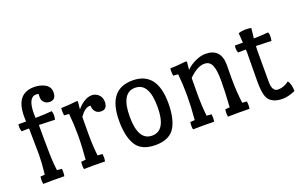

<svg xmlns="http://www.w3.org/2000/svg" viewBox="-84 -1019 2152 1378"><g transform="rotate(-20 992.0 -330.0)"><path d="M100 -208 97 -408Q53 -408 40 -407Q34 -424 34 -440Q34 -456 36 -462H94Q93 -471 93 -502Q93 -675 232 -675Q278 -675 314.5 -655Q351 -635 351 -592Q351 -536 304 -536Q277 -536 261.5 -552Q246 -568 245.5 -588Q245 -608 247 -616Q238 -620 228 -620Q166 -620 166 -496Q166 -471 167 -463Q242 -464 292 -469Q298 -456 298 -440Q298 -424 294 -403Q280 -404 172 -407V-313L173 -237Q173 -128 183 -58L219 -55Q221 -46 221 -31Q221 -16 218 1Q190 0 136 0Q82 0 57 1Q54 -14 54 -27.5Q54 -41 56 -55L90 -58Q100 -155 100 -208Z M402 -58Q411 -158 411 -241.5Q411 -325 403 -407L366 -410Q363 -426 363 -443Q363 -460 364 -466Q415 -467 488 -475L493 -470Q492 -464 487 -411Q510 -440 540.5 -459Q571 -478 600.5 -478Q630 -478 652 -457Q674 -436 674 -402Q674 -346 627 -346Q600 -346 584 -363.5Q568 -381 568 -410Q566 -411 561 -411Q524 -411 485 -355Q484 -327 484 -229.5Q484 -132 493 -58L530 -55Q532 -33 532 -24.5Q532 -16 529 1Q501 0 447 0Q393 0 368 1Q365 -14 365 -27.5Q365 -41 367 -55Z M1099 -237Q1099 -126 1064 -61Q1024 15 911 15Q798 15 758 -61Q723 -126 723 -237Q723 -478 911 -478Q1099 -478 1099 -237ZM805 -239.5Q805 -57 911 -57Q1017 -57 1017 -239.5Q1017 -422 911 -422Q805 -422 805 -239.5Z M1587 -350 1586 -253Q1586 -148 1598 -58L1633 -55Q1635 -33 1635 -24.5Q1635 -16 1632 1Q1604 0 1548 0Q1492 0 1468 1Q1465 -14 1465 -27.5Q1465 -41 1467 -55L1502 -58Q1510 -175 1510 -258.5Q1510 -342 1493.5 -378Q1477 -414 1437 -414Q1383 -414 1318 -349Q1317 -323 1317 -227.5Q1317 -132 1326 -58L1363 -55Q1365 -33 1365 -24.5Q1365 -16 1362 1Q1334 0 1280 0Q1226 0 1201 1Q1198 -14 1198 -27.5Q1198 -41 1200 -55L1235 -58Q1244 -158 1244 -241.5Q1244 -325 1236 -407L1199 -410Q1196 -427 1196 -443.5Q1196 -460 1197 -466Q1248 -467 1321 -475L1326 -470Q1324 -458 1320 -410Q1351 -441 1392 -459.5Q1433 -478 1469 -478Q1587 -478 1587 -350Z M1752 -162Q1752 -162 1754 -385Q1754 -400 1753 -408Q1711 -408 1693 -407Q1687 -423 1687 -438.5Q1687 -454 1689 -462H1750L1745 -536Q1770 -544 1797.5 -544Q1825 -544 1843 -540L1834 -463Q1889 -464 1945 -469Q1951 -456 1951 -440.5Q1951 -425 1947 -403Q1910 -405 1830 -407Q1828 -387 1828 -348V-145Q1828 -119 1830.5 -102.5Q1833 -86 1843.5 -72.5Q1854 -59 1874 -59Q1918 -59 1958 -90Q1979 -60 1979 -9Q1924 15 1883.5 15Q1843 15 1819 4.5Q1795 -6 1782 -20.5Q1769 -35 1762 -61Q1752 -98 1752 -162Z"/></g></svg>

Font: Port Lligat Slab
Style: Regular
Weight: 400
Designer: Dario Muhafara, Eduardo Rodriguez Tunni
Foundry: Tipo
Version: Version 1.002